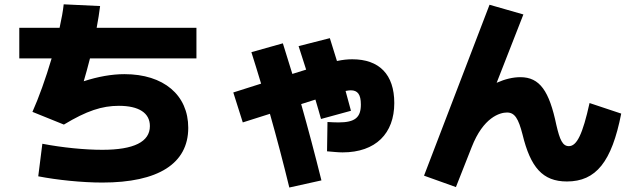

<svg xmlns="http://www.w3.org/2000/svg" viewBox="-20 -794 2852 870"><path d="M443.4 33.2C697.3 33.2 833 -52.7 833 -214.8C833 -363.3 721.7 -458 543.9 -458C486.3 -458 423.8 -446.8 359.4 -425.8C368.2 -456.1 378.4 -491.7 387.7 -529.3H870.1V-668H418C424.8 -704.1 430.2 -738.3 433.6 -766.6L268.6 -774.4C265.6 -744.6 258.8 -708 250 -668H67.4V-529.3H213.9C187.5 -439.5 155.3 -350.1 127 -287.1L269.5 -229.5C373 -292 442.4 -314.5 518.6 -314.5C609.4 -314.5 659.2 -282.2 659.2 -222.7C659.2 -151.4 586.9 -115.2 443.4 -115.2C364.3 -115.2 263.7 -125 171.9 -142.6L153.3 4.9C238.3 21.5 351.6 33.2 443.4 33.2Z M1532.2 -103.5C1682.6 -103.5 1766.6 -189.5 1766.6 -327.1C1766.6 -457 1698.2 -525.4 1576.2 -525.4C1554.7 -525.4 1534.7 -523.4 1506.8 -517.6C1495.6 -553.7 1484.9 -588.9 1474.6 -621.1L1333 -585L1367.2 -478.5L1304.7 -459L1261.7 -597.7L1119.1 -557.6C1133.8 -510.7 1148.9 -462.9 1163.1 -415L1037.1 -375L1080.1 -239.3L1203.1 -278.3C1234.4 -168 1263.7 -56.2 1291 55.7L1436.5 23.4C1406.7 -96.2 1376 -211.9 1344.7 -322.3L1409.2 -342.8C1418.9 -309.6 1427.7 -280.8 1434.6 -254.9L1570.3 -292L1545.9 -381.8C1555.7 -383.8 1563 -384.8 1569.3 -384.8C1600.6 -384.8 1615.2 -366.2 1615.2 -320.3C1615.2 -261.7 1588.9 -239.3 1513.7 -239.3C1499 -239.3 1480.5 -240.2 1463.9 -241.2L1461.9 -108.4C1487.3 -106.4 1510.7 -103.5 1532.2 -103.5Z M2045.9 53.7 2117.2 -127C2169.9 -262.7 2245.1 -284.2 2277.3 -284.2C2312.5 -284.2 2329.1 -256.8 2347.7 -184.6C2383.8 -36.1 2438.5 28.3 2548.8 28.3C2680.7 28.3 2752 -60.5 2794.9 -279.3L2651.4 -327.1C2620.1 -185.5 2593.8 -131.8 2557.6 -131.8C2529.3 -131.8 2516.6 -160.2 2501 -227.5C2468.8 -381.8 2425.8 -444.3 2337.9 -444.3C2304.7 -444.3 2269 -436 2230.5 -418.9L2351.6 -728.5L2198.2 -772.5L1901.4 2Z"/></svg>

Font: Pretendard Black
Style: Regular
Weight: 900
Designer: Base glyphs from Inter by Rasmus Andersson; Hangeul glyphs from Noto Sans CJK(Source Han Sans) by Jang Soo-young and Kan
Foundry: Kil Hyung-jin
Version: Version 1.309;Glyphs 3.2 (3225)